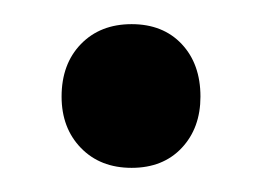

<svg xmlns="http://www.w3.org/2000/svg" viewBox="-20 -357 217 159"><path d="M89 -337Q115 -337 130.5 -320.5Q146 -304 146 -277Q146 -251 130.5 -234.5Q115 -218 89 -218Q63 -218 47 -234.5Q31 -251 31 -277Q31 -304 47 -320.5Q63 -337 89 -337Z"/></svg>

Font: Mukta Malar
Style: Bold
Weight: 700
Designer: Aadarsh Rajan, Girish Dalvi, Yashodeep Gholap
Foundry: Ek Type
Version: Version 2.538;PS 1.000;hotconv 16.6.51;makeotf.lib2.5.65220;